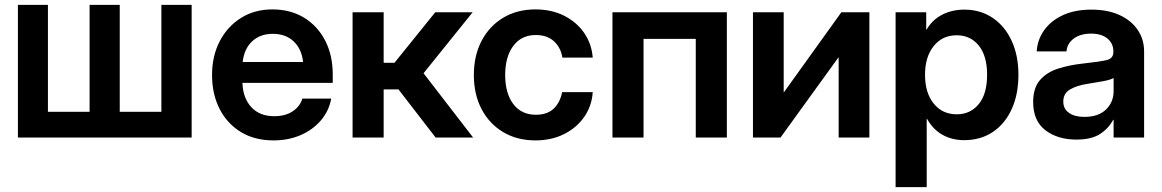

<svg xmlns="http://www.w3.org/2000/svg" viewBox="-20 -566 4781 790"><path d="M53.7 -545.9H177.2V-106H348.6V-545.9H472.7V-106H644V-545.9H768.6V0H53.7Z M1105.5 11.7Q1027.8 11.7 970.9 -22.9Q914.1 -57.6 883.3 -118.4Q852.5 -179.2 852.5 -257.3Q852.5 -335.9 884.3 -396.7Q916 -457.5 971.9 -492.4Q1027.8 -527.3 1100.6 -527.3Q1175.3 -527.3 1231.2 -493.2Q1287.1 -459 1318.1 -398.7Q1349.1 -338.4 1349.1 -259.3V-225.1H977.5Q979.5 -163.1 1013.7 -125.5Q1047.9 -87.9 1108.4 -87.9Q1153.8 -87.9 1183.8 -107.7Q1213.9 -127.4 1224.1 -160.2H1342.8Q1333.5 -109.4 1300.3 -70.6Q1267.1 -31.7 1216.8 -10Q1166.5 11.7 1105.5 11.7ZM978.5 -311H1227.1Q1221.2 -364.7 1188.2 -395.8Q1155.3 -426.8 1102.5 -426.8Q1050.3 -426.8 1017.3 -395.8Q984.4 -364.7 978.5 -311Z M1430.7 0V-515.6H1558.6V-307.6H1603L1771 -515.6H1924.8L1722.7 -264.6L1926.8 0H1772.5L1619.6 -198.2H1558.6V0Z M2183.1 11.7Q2107.4 11.7 2050.3 -22.5Q1993.2 -56.6 1961.4 -117.2Q1929.7 -177.7 1929.7 -257.3Q1929.7 -336.9 1961.4 -397.7Q1993.2 -458.5 2050.3 -492.9Q2107.4 -527.3 2183.1 -527.3Q2248.5 -527.3 2299.8 -502Q2351.1 -476.6 2382.6 -431.9Q2414.1 -387.2 2418.9 -329.1H2293.9Q2287.6 -370.1 2259.5 -396Q2231.4 -421.9 2184.6 -421.9Q2125.5 -421.9 2092 -377.2Q2058.6 -332.5 2058.6 -257.3Q2058.6 -182.1 2092 -137.9Q2125.5 -93.8 2184.6 -93.8Q2231.9 -93.8 2258.3 -119.1Q2284.7 -144.5 2293 -187H2418.9Q2415 -129.9 2383.8 -85Q2352.5 -40 2300.8 -14.2Q2249 11.7 2183.1 11.7Z M2970.7 -515.6V0H2842.8V-406.2H2627.9V0H2500V-515.6Z M3557.1 0H3430.7V-329.6H3429.7L3191.4 0H3078.1V-515.6H3204.6V-186.5H3205.6L3441.9 -515.6H3557.1Z M3665 204.1V-515.6H3791V-444.3H3792.5Q3816.9 -485.4 3857.4 -505.9Q3897.9 -526.4 3948.2 -526.4Q4014.2 -526.4 4064.5 -492.4Q4114.7 -458.5 4142.6 -397.9Q4170.4 -337.4 4170.4 -258.3Q4170.4 -177.7 4142.8 -117.2Q4115.2 -56.6 4064.9 -22.9Q4014.6 10.7 3947.3 10.7Q3897 10.7 3857.7 -11.5Q3818.4 -33.7 3794.4 -77.1H3793V204.1ZM3916.5 -95.7Q3972.7 -95.7 4007.1 -137.7Q4041.5 -179.7 4041.5 -258.3Q4041.5 -336.4 4007.1 -378.7Q3972.7 -420.9 3916.5 -420.9Q3857.4 -420.9 3821.8 -376.5Q3786.1 -332 3786.1 -258.3Q3786.1 -184.1 3821.8 -139.9Q3857.4 -95.7 3916.5 -95.7Z M4408.7 8.3Q4331.5 8.3 4281.2 -30.3Q4231 -68.8 4231 -146Q4231 -204.6 4259.3 -236.8Q4287.6 -269 4333.7 -283.7Q4379.9 -298.3 4433.1 -304.2Q4504.4 -312 4532.7 -318.6Q4561 -325.2 4561 -351.6V-355Q4561 -387.2 4536.6 -407.5Q4512.2 -427.7 4469.2 -427.7Q4425.3 -427.7 4397.9 -407.2Q4370.6 -386.7 4368.2 -354.5H4245.6Q4248.5 -402.3 4275.9 -441.2Q4303.2 -480 4352.5 -503.2Q4401.9 -526.4 4470.7 -526.4Q4537.6 -526.4 4586.2 -504.2Q4634.8 -481.9 4661.1 -443.1Q4687.5 -404.3 4687.5 -354.5V0H4562V-72.8H4560.1Q4541.5 -37.6 4506.1 -14.6Q4470.7 8.3 4408.7 8.3ZM4441.4 -85Q4499.5 -85 4530.8 -115.5Q4562 -146 4562 -190.4V-245.1Q4550.3 -237.8 4519 -231.9Q4487.8 -226.1 4450.2 -220.2Q4411.6 -214.4 4383.3 -198.2Q4355 -182.1 4355 -147.9Q4355 -118.2 4378.4 -101.6Q4401.9 -85 4441.4 -85Z"/></svg>

Font: Inter Display Semi Bold
Style: Regular
Weight: 600
Designer: Rasmus Andersson
Foundry: rsms
Version: Version 4.000;git-37864ae